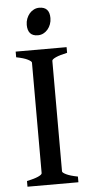

<svg xmlns="http://www.w3.org/2000/svg" viewBox="-56 -838 420 871"><g transform="rotate(-5 154.0 -402.0)"><path d="M33.2 0V-25.9Q66.4 -32.7 84.5 -40.8Q102.5 -48.8 102.5 -55.7V-559.1Q102.5 -564.9 85.4 -573.7Q68.4 -582.5 33.2 -589.4V-615.2H265.1V-589.4Q231.9 -582.5 213.6 -574.2Q195.3 -565.9 195.3 -559.1V-55.7Q195.3 -49.8 212.6 -41.3Q230 -32.7 265.1 -25.9V0ZM203.6 -753.4Q203.6 -738.3 198.7 -725.1Q193.8 -711.9 185.3 -701.9Q176.8 -691.9 165.3 -686Q153.8 -680.2 140.6 -680.2Q116.7 -680.2 105.2 -693.4Q93.8 -706.5 93.8 -731.4Q93.8 -746.6 98.9 -759.8Q104 -772.9 112.5 -783Q121.1 -793 132.6 -798.6Q144 -804.2 156.7 -804.2Q203.6 -804.2 203.6 -753.4Z"/></g></svg>

Font: Gentium Book Basic
Style: Regular
Weight: 400
Designer: J. Victor Gaultney and Annie Olsen
Foundry: SIL International
Version: Version 1.102; 2013; Maintenance release